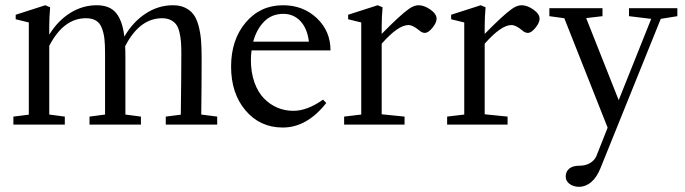

<svg xmlns="http://www.w3.org/2000/svg" viewBox="-20 -473 2600 729"><path d="M30.8 0V-30.3L89.4 -37.6V-387.7L39.6 -399.9V-417L151.9 -453.1L170.4 -445.3Q167 -407.7 167 -373V-341.3Q199.2 -394 246.3 -423.6Q293.5 -453.1 347.2 -453.1Q397 -453.1 421.1 -423.3Q445.3 -393.6 452.1 -334Q484.9 -390.1 533.2 -421.6Q581.5 -453.1 636.7 -453.1Q663.6 -453.1 683.1 -443.6Q702.6 -434.1 714.6 -418.2Q726.6 -402.3 733.6 -376.2Q740.7 -350.1 743.2 -321.5Q745.6 -293 745.6 -253.9Q745.6 -145 744.1 -38.1L804.7 -30.3V0H609.4V-30.3L666.5 -37.6Q668.5 -190.9 668.5 -270Q668.5 -296.9 667 -315.2Q665.5 -333.5 661.1 -351.6Q656.7 -369.6 648.9 -380.1Q641.1 -390.6 627.7 -397.2Q614.3 -403.8 595.7 -403.8Q509.8 -403.8 455.1 -297.4Q456.1 -283.7 456.1 -253.9V-38.1L515.1 -30.3V0H319.8V-30.3L378.9 -38.1V-270Q378.9 -303.7 376.5 -325.4Q374 -347.2 366.7 -366.5Q359.4 -385.7 344.5 -394.8Q329.6 -403.8 306.2 -403.8Q221.2 -403.8 167 -298.8V-38.1L226.1 -30.3V0Z M1053.7 11.2Q967.3 11.2 912.4 -53.5Q857.4 -118.2 857.4 -220.2Q857.4 -321.8 912.8 -387.5Q968.3 -453.1 1054.7 -453.1Q1130.9 -453.1 1182.9 -404.1Q1234.9 -355 1234.9 -281.7H935.1Q932.6 -261.2 932.6 -246.1Q932.6 -198.2 946 -160.4Q959.5 -122.6 982.2 -99.4Q1004.9 -76.2 1033.2 -64.2Q1061.5 -52.2 1093.8 -52.2Q1146.5 -52.2 1206.5 -94.7L1218.8 -82Q1145.5 11.2 1053.7 11.2ZM1055.7 -420.4Q1011.7 -420.4 982.9 -391.1Q954.1 -361.8 941.4 -314.9H1152.8Q1147 -364.3 1121.1 -392.3Q1095.2 -420.4 1055.7 -420.4Z M1286.6 0V-30.3L1351.6 -38.1V-387.7L1301.8 -399.9V-417L1414.1 -453.1L1432.6 -445.3Q1429.2 -407.7 1429.2 -373V-344.2Q1499 -415.5 1532.2 -439Q1551.8 -453.1 1569.3 -453.1Q1590.8 -453.1 1614.3 -436.5Q1637.7 -419.9 1637.7 -401.9Q1637.7 -387.2 1622.1 -367.7Q1606.4 -348.1 1592.8 -348.1Q1582.5 -348.1 1571.3 -357.9Q1547.4 -377.9 1530.8 -377.9Q1491.7 -377.9 1429.2 -307.1V-39.1L1516.1 -30.3V0Z M1677.7 0V-30.3L1742.7 -38.1V-387.7L1692.9 -399.9V-417L1805.2 -453.1L1823.7 -445.3Q1820.3 -407.7 1820.3 -373V-344.2Q1890.1 -415.5 1923.3 -439Q1942.9 -453.1 1960.4 -453.1Q1981.9 -453.1 2005.4 -436.5Q2028.8 -419.9 2028.8 -401.9Q2028.8 -387.2 2013.2 -367.7Q1997.6 -348.1 1983.9 -348.1Q1973.6 -348.1 1962.4 -357.9Q1938.5 -377.9 1921.9 -377.9Q1882.8 -377.9 1820.3 -307.1V-39.1L1907.2 -30.3V0Z M2178.7 236.3Q2157.2 236.3 2142.6 225.3Q2127.9 214.4 2127.9 197.3Q2127.9 178.2 2141.4 167.2Q2154.8 156.2 2179.7 156.2Q2204.1 156.2 2220.9 145.8Q2237.8 135.3 2244.6 119.1L2287.1 11.7L2122.6 -403.8L2065.9 -411.6V-441.9H2267.6V-411.6L2205.6 -404.3L2329.1 -92.8L2452.6 -401.4L2368.2 -411.6V-441.9H2551.8V-411.6L2488.8 -401.4L2260.3 164.6Q2246.1 200.2 2224.9 218.3Q2203.6 236.3 2178.7 236.3Z"/></svg>

Font: Elstob 10pt
Style: Regular
Weight: 400
Designer: Peter S. Baker
Version: Version 1.015